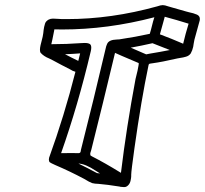

<svg xmlns="http://www.w3.org/2000/svg" viewBox="-20 -759 809 758"><path d="M289.1 -518.6 296.4 -548.3Q266.6 -545.9 236.8 -544.9Q262.7 -531.2 289.1 -518.6ZM703.1 -586.4Q712.4 -626 724.6 -665.5Q677.7 -680.2 630.4 -692.9L625 -672.9Q617.7 -647.9 611.3 -623.5Q658.2 -606 703.1 -586.4ZM557.1 -544.4 572.3 -547.4Q611.3 -553.7 650.4 -561.5L582 -588.4Q539.1 -578.6 496.1 -570.8Q526.9 -558.1 557.1 -544.4ZM457.5 -76.7Q479 -254.4 515.1 -447.3L522.9 -479.5Q525.4 -491.2 526.9 -500.5Q527.8 -504.9 527.8 -507.3Q527.8 -509.8 526.9 -510.3Q493.7 -524.9 460.4 -538.6L434.1 -550.3Q384.8 -343.8 340.3 -167Q337.4 -159.2 336.4 -154.3V-150.9Q336.4 -149.4 336.7 -147Q336.9 -144.5 344.2 -141.1Q395 -115.2 455.1 -78.1ZM375 -74.2 357.9 -85Q316.9 -112.3 289.6 -113.3Q326.7 -95.2 362.8 -75.7ZM289.1 -154.3Q296.9 -154.3 298.3 -160.2L299.8 -168.5Q350.1 -366.7 396.5 -564.9Q398.9 -577.6 402.8 -585.4Q409.7 -602.1 440.9 -603Q446.3 -603 450.7 -603.5Q516.1 -613.3 571.3 -625.5Q576.2 -641.1 580.1 -657.7Q584 -674.3 589.4 -690.9Q405.3 -642.6 225.1 -642.6L194.8 -643.1L187 -604L182.6 -584.5Q242.7 -584.5 302.7 -588.9L314 -589.4Q328.6 -589.4 335 -585Q340.3 -581.1 340.3 -570.8Q340.3 -564.9 338.4 -556.6L337.9 -554.7Q288.1 -343.8 221.2 -154.3Q242.2 -154.8 263.7 -154.8ZM471.7 -20.5H467.8Q461.9 -20.5 455.6 -21.5L451.7 -22.5Q402.8 -30.3 368.2 -33.2Q355 -33.2 343.8 -36.1Q334.5 -39.1 311.5 -53.2Q255.4 -83 198.2 -107.4Q180.7 -115.2 176.8 -118.2Q172.9 -121.6 172.9 -128.9Q172.9 -132.3 173.8 -136.2Q233.9 -302.2 277.8 -475.6Q266.6 -478.5 256.3 -485.4Q225.1 -501 187.5 -521.5Q181.2 -524.9 173.8 -528.3Q152.8 -536.6 140.1 -550.8Q137.7 -555.2 137.7 -562.5Q137.7 -569.8 140.1 -580.6Q142.1 -589.4 144.5 -598.1Q147 -606.9 148.4 -613.8Q149.9 -619.6 150.9 -628.4Q151.9 -640.6 154.3 -652.8Q155.3 -656.2 157.7 -665.5Q160.2 -674.8 171.9 -681.6Q179.7 -685.5 189 -685.5Q198.7 -685.5 208 -684.6Q215.3 -683.6 243.7 -683.6Q419.4 -683.6 600.6 -733.9Q614.3 -738.8 622.6 -738.8Q630.4 -738.8 644 -733.9L659.2 -729.5Q687.5 -721.7 715.8 -713.4Q720.2 -711.9 727.1 -710.4Q743.2 -707.5 757.8 -701.2Q769 -695.8 769 -684.6Q769 -681.6 768.6 -678.7Q757.8 -640.6 747.6 -602.5L744.6 -586.4L742.7 -574.2Q739.7 -560.1 732.9 -547.9Q726.1 -538.6 714.4 -535.2Q702.6 -531.7 691.4 -530.3L680.2 -528.3Q619.1 -514.2 582.5 -509.3Q570.8 -507.8 569.1 -506.8Q567.4 -505.9 566.4 -501.5Q537.6 -364.7 510.7 -173.3Q498 -82.5 498 -69.3Q498 -68.8 498 -63.2Q498 -57.6 495.6 -46.4Q493.2 -34.7 486.1 -27.6Q479 -20.5 471.7 -20.5Z"/></svg>

Font: Third Street
Style: Regular
Weight: 400
Designer: GGBotNet
Foundry: GGBotNet
Version: 0.90